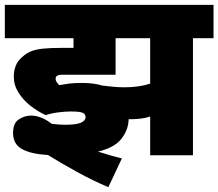

<svg xmlns="http://www.w3.org/2000/svg" viewBox="-20 -642 903 794"><path d="M273 -181Q251 -181 222.5 -177.5Q194 -174 169 -166Q136 -181 106 -204.5Q76 -228 56.5 -259Q37 -290 37 -325Q37 -350 45.5 -371Q54 -392 75 -409Q91 -423 110 -430.5Q129 -438 159 -441Q189 -444 238 -444H284V-484H0V-622H863V-484H778V0H601V-160Q579 -153 558 -151Q537 -149 522 -149Q517 -149 512 -149Q511 -105 482 -68Q453 -31 385 -15Q411 -7 436.5 0.5Q462 8 484 13L428 132Q364 105 299.5 69.5Q235 34 178 -1Q108 -5 71 -25.5Q34 -46 34 -92Q34 -133 58 -148.5Q82 -164 108 -164Q150 -164 194 -130Q210 -128 224 -127Q238 -126 248 -126Q297 -126 315.5 -135Q334 -144 334 -157Q334 -170 322 -175.5Q310 -181 273 -181ZM496 -281Q554 -281 601 -296V-484H458V-333H238Q220 -333 214 -327Q210 -323 210 -317Q210 -309 214 -303Q218 -297 225 -290Q247 -294 267 -296.5Q287 -299 321 -299Q368 -299 404 -288Q422 -286 445.5 -283.5Q469 -281 496 -281Z"/></svg>

Font: Noto Sans Devanagari UI Black
Style: Regular
Weight: 900
Designer: Jelle Bosma - Monotype Design Team
Foundry: Monotype Imaging Inc.
Version: Version 2.003; ttfautohint (v1.8.4.7-5d5b)